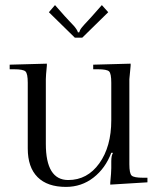

<svg xmlns="http://www.w3.org/2000/svg" viewBox="-20 -716 616 754"><path d="M303 -568H274L172 -668L196 -696L234 -653Q241 -645 253 -632.5Q265 -620 270 -614.5Q275 -609 280 -601.5Q285 -594 286 -589H291Q292 -593 294.5 -598Q297 -603 302.5 -609.5Q308 -616 312.5 -621Q317 -626 326.5 -636Q336 -646 342 -653L380 -696L405 -668ZM559 0 413 9V1Q417 -39 417 -56V-82Q417 -105 423 -114V-116H417Q394 -55 347 -18.5Q300 18 239 18Q166 18 127.5 -20.5Q89 -59 89 -133V-391Q89 -427 80 -435.5Q71 -444 35 -444H18V-462L164 -466V-458Q160 -418 160 -405V-151Q160 -9 248 -9Q323 -9 370 -74.5Q417 -140 417 -244V-391Q417 -427 408.5 -435.5Q400 -444 364 -444H346V-462L493 -466V-458Q488 -408 488 -405V-71Q488 -35 497 -26.5Q506 -18 542 -18H559Z"/></svg>

Font: Foglihten068fMac
Style: Regular
Weight: 500
Designer: gluk (gluksza@wp.pl)
Foundry: gluk (gluksza@wp.pl)
Version: Version 0.68